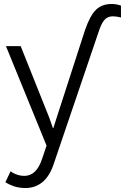

<svg xmlns="http://www.w3.org/2000/svg" viewBox="-20 -735 628 965"><path d="M249 92Q229 151 193 180.5Q157 210 108 210Q74 210 48 200.5Q22 191 7 181L33 126Q35 128 44.5 133.5Q54 139 69 144Q84 149 102 149Q163 149 191 65L214 -3L10 -503H84L227 -145Q234 -126 239 -111Q244 -96 246 -91H248L265 -144L407 -583Q432 -656 462 -685.5Q492 -715 541 -715Q564 -715 588 -707V-647Q566 -653 547 -653Q522 -653 506 -636Q490 -619 476 -576Z"/></svg>

Font: Museo Sans Light
Style: Regular
Weight: 300
Designer: Jos Buivenga
Foundry: Jos Buivenga & Rosetta Type Foundry (extension, remastering)
Version: Version 3.600;PS 1.000;hotconv 1.0.88;makeotf.lib2.5.647800;